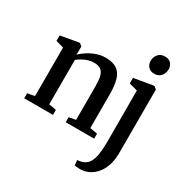

<svg xmlns="http://www.w3.org/2000/svg" viewBox="-220 -961 1354 1392"><g transform="rotate(30 457.0 -265.0)"><path d="M91 -53V-459L25.5 -477.5V-523L171.5 -549H181.5L202 -532V-492L201 -463Q221.5 -484 252.2 -504Q283 -524 320.2 -537.2Q357.5 -550.5 396.5 -550.5Q456.5 -550.5 490.8 -527.5Q525 -504.5 539.5 -456.8Q554 -409 554 -335V-52.5L616.5 -42V0H378.5V-42L435 -52.5V-333.5Q435 -382 427.5 -413.8Q420 -445.5 400.2 -461.2Q380.5 -477 343 -477Q317 -477 292.8 -469.5Q268.5 -462 247.8 -450Q227 -438 210 -424.5V-53L272 -42V0H31V-42ZM645.5 242.5Q636.5 242.5 625.2 242.2Q614 242 604.5 240.8Q595 239.5 591.5 238.5L587 195Q594.5 195.5 610 193Q625.5 190.5 641 183Q666.5 171.5 681.8 144.8Q697 118 703.8 75Q710.5 32 710.5 -27.5L710 -457L640 -476V-522.5L796.5 -549H805L826 -532V-3.5Q826 56.5 811.2 101.8Q796.5 147 770.8 177.8Q745 208.5 712.8 224.8Q680.5 241 645.5 242.5ZM756.5 -625Q724.5 -625 706.8 -645Q689 -665 689 -694Q689 -726 708.8 -749.5Q728.5 -773 765 -773H766Q798 -773 815.5 -753.5Q833 -734 833 -705Q833 -673 813.5 -649Q794 -625 757.5 -625Z"/></g></svg>

Font: Merriweather 60pt SemiBold
Style: Regular
Weight: 600
Version: Version 2.100